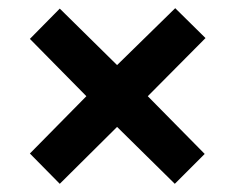

<svg xmlns="http://www.w3.org/2000/svg" viewBox="-20 -588 576 469"><path d="M408 -568 266 -429 126 -567 53 -493 191 -353 53 -213 126 -139 266 -278 407 -139 480 -212 341 -353 482 -495Z"/></svg>

Font: Noto Sans Arabic UI SmCn
Style: Bold
Weight: 700
Width: 4
Designer: Monotype Design Team, Nadine Chahine and Nizar Qandah
Foundry: Monotype Imaging Inc.
Version: Version 2.010